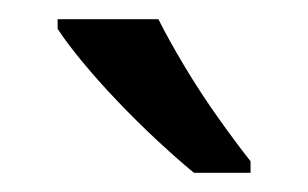

<svg xmlns="http://www.w3.org/2000/svg" viewBox="-20 -786 321 200"><path d="M145 -766Q156 -744 172.5 -716.5Q189 -689 207.5 -663Q226 -637 241 -618V-606H182Q165 -620 144 -639.5Q123 -659 102.5 -680.5Q82 -702 65.5 -722Q49 -742 40 -756V-766Z"/></svg>

Font: umalayalam25
Style: Book
Weight: 400
Designer: Jelle Bosma - Monotype Design Team
Foundry: Monotype Imaging Inc.
Version: Version 2.003